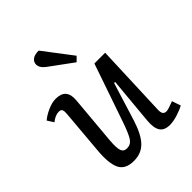

<svg xmlns="http://www.w3.org/2000/svg" viewBox="-217 -895 1034 1034"><g transform="rotate(-45 300.0 -377.5)"><path d="M379.9 -605 355 -580.1 221.2 -678.2Q190.4 -701.7 191.9 -728Q192.9 -746.6 209 -758.1Q225.1 -769.5 254.9 -769ZM19 -472.2Q38.6 -489.7 73 -505.4Q107.4 -521 136.2 -521Q215.8 -521 209 -438L184.1 -155.8Q179.7 -102.1 187.3 -81.1Q194.8 -60.1 219.2 -60.1Q248 -60.1 264.4 -84.5Q280.8 -108.9 305.2 -180.2L418 -507.8H500L483.9 -90.8Q482.9 -69.8 489.3 -60.3Q495.6 -50.8 511.2 -50.8Q524.4 -50.8 569.8 -68.8L586.9 -19Q567.4 -7.8 533.4 3.2Q499.5 14.2 472.2 14.2Q430.2 14.2 413.8 -11.2Q397.5 -36.6 401.9 -87.9L426.8 -357.9L418.9 -358.9L351.1 -140.1Q325.2 -58.6 289.8 -22.2Q254.4 14.2 198.2 14.2Q134.3 14.2 112.8 -28.3Q91.3 -70.8 99.1 -162.1L121.1 -417Q123.5 -440.4 118.9 -450.2Q114.3 -460 98.1 -460Q72.3 -460 42 -436Z"/></g></svg>

Font: Literata Book
Style: Italic
Weight: 400
Italic angle: -3°
Designer: Latin by Veronika Burian and Jose Scaglione. Greek by Irene Vlachou. Cyrillic by Vera Evstafieva
Foundry: TypeTogether
Version: Version 1.003;PS 001.003;hotconv 1.0.88;makeotf.lib2.5.64775